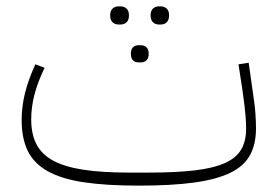

<svg xmlns="http://www.w3.org/2000/svg" viewBox="-20 -571 869 603"><path d="M416 12Q314 12 243.5 1.5Q173 -9 129.5 -33.5Q86 -58 67 -97.5Q48 -137 48 -194Q48 -236 58.5 -278.5Q69 -321 91 -369L120 -358Q98 -312 88 -273Q78 -234 78 -196Q78 -150 94.5 -118Q111 -86 147 -66.5Q183 -47 241.5 -38Q300 -29 384 -29H448Q534 -29 592.5 -36Q651 -43 686.5 -59Q722 -75 737.5 -101.5Q753 -128 753 -167Q753 -183 751 -209Q749 -235 741 -291L729 -369L761 -374L772 -296Q776 -269 778.5 -250Q781 -231 782 -216.5Q783 -202 783.5 -190.5Q784 -179 784 -168Q784 -118 765 -83.5Q746 -49 702.5 -28Q659 -7 588.5 2.5Q518 12 416 12ZM479 -494Q468 -494 460.5 -501Q453 -508 453 -523Q453 -537 460.5 -544Q468 -551 479 -551H485Q496 -551 503.5 -544Q511 -537 511 -523Q511 -508 503.5 -501Q496 -494 485 -494ZM416 -375Q391 -375 391 -402Q391 -429 416 -429H422Q433 -429 440 -422.5Q447 -416 447 -402Q447 -388 440 -381.5Q433 -375 422 -375ZM353 -494Q341 -494 333.5 -501Q326 -508 326 -523Q326 -537 333.5 -544Q341 -551 353 -551H358Q370 -551 377.5 -544Q385 -537 385 -523Q385 -508 377.5 -501Q370 -494 358 -494Z"/></svg>

Font: IBM Plex Sans Arabic ExtraLight
Style: Regular
Weight: 200
Designer: Mike Abbink, Paul van der Laan, Pieter van Rosmalen, Wael Morcos, Khajak Apelian
Foundry: Bold Monday
Version: Version 1.1